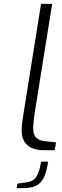

<svg xmlns="http://www.w3.org/2000/svg" viewBox="-20 -783 324 1001"><path d="M93 -103Q93 -135 101 -181L194 -763H252L161 -195L158 -174Q153 -129 153 -115Q153 -81 168.5 -65.5Q184 -50 215 -47L272 -41L265 0H207Q152 0 122.5 -26.5Q93 -53 93 -103ZM71 174 102 170Q131 167 147.5 159Q164 151 175.5 128Q187 105 194 60H231Q223 112 209 141.5Q195 171 169.5 184.5Q144 198 101 198H67Z"/></svg>

Font: Exo Light
Style: Italic
Weight: 300
Italic angle: -9°
Designer: Natanael Gama
Foundry: Natanael Gama
Version: Version 1.500; ttfautohint (v1.6)